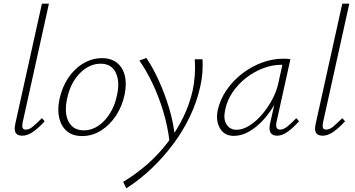

<svg xmlns="http://www.w3.org/2000/svg" viewBox="-20 -731 1924 1040"><path d="M101 4Q85 4 74 -2.5Q63 -9 60.5 -24Q58 -39 63 -61L207 -711H245L103 -69Q99 -50 102 -39.5Q105 -29 120 -29Q139 -29 159.5 -46.5Q180 -64 207 -91L222 -74Q189 -38 159 -17Q129 4 101 4Z M425 6Q374 6 343 -20Q312 -46 301 -91Q290 -136 302 -193Q316 -259 350 -309.5Q384 -360 432 -388Q480 -416 532 -416Q582 -416 613.5 -391Q645 -366 656 -321.5Q667 -277 655 -219Q642 -156 608.5 -105Q575 -54 527.5 -24Q480 6 425 6ZM434 -25Q477 -25 514 -50.5Q551 -76 577.5 -120Q604 -164 614 -217Q630 -289 607 -337.5Q584 -386 524 -386Q484 -386 447 -362.5Q410 -339 382.5 -296.5Q355 -254 343 -195Q327 -117 352 -71Q377 -25 434 -25Z M664 289 647 254Q716 213 777 159.5Q838 106 887.5 41.5Q937 -23 971.5 -93.5Q1006 -164 1023 -238Q1032 -280 1035 -323Q1038 -366 1035 -410H1077Q1079 -372 1076 -334.5Q1073 -297 1064 -259Q1046 -178 1008.5 -99.5Q971 -21 917.5 50.5Q864 122 799.5 183Q735 244 664 289ZM899 42Q889 -46 864 -128.5Q839 -211 805 -281.5Q771 -352 735 -403L773 -417Q808 -365 840 -295Q872 -225 896 -145.5Q920 -66 928 15Z M1247 5Q1195 5 1171.5 -36Q1148 -77 1159 -133Q1172 -192 1207 -243Q1242 -294 1292 -332.5Q1342 -371 1399.5 -392Q1457 -413 1513 -413Q1525 -413 1535 -412.5Q1545 -412 1553 -410L1478 -71Q1469 -29 1497 -29Q1516 -29 1537.5 -46.5Q1559 -64 1585 -91L1600 -74Q1566 -37 1537 -16.5Q1508 4 1481 4Q1465 4 1454.5 -3Q1444 -10 1441 -25Q1438 -40 1443 -63L1484 -243L1511 -277Q1500 -226 1473 -176Q1446 -126 1409.5 -85Q1373 -44 1331 -19.5Q1289 5 1247 5ZM1261 -28Q1295 -28 1331.5 -51Q1368 -74 1399.5 -111Q1431 -148 1454.5 -192Q1478 -236 1487 -278L1513 -395L1533 -378Q1528 -379 1519 -379.5Q1510 -380 1502 -380Q1455 -380 1406 -361.5Q1357 -343 1314 -310Q1271 -277 1240 -231.5Q1209 -186 1199 -133Q1189 -85 1207.5 -56.5Q1226 -28 1261 -28Z M1728 4Q1712 4 1701 -2.5Q1690 -9 1687.5 -24Q1685 -39 1690 -61L1834 -711H1872L1730 -69Q1726 -50 1729 -39.5Q1732 -29 1747 -29Q1766 -29 1786.5 -46.5Q1807 -64 1834 -91L1849 -74Q1816 -38 1786 -17Q1756 4 1728 4Z"/></svg>

Font: Ysabeau Office ExtraLight
Style: Italic
Weight: 250
Italic angle: -12°
Designer: Christian Thalmann (Catharsis Fonts)
Version: Version 2.001;gftools[0.9.30]; featfreeze: tnum,lnum,ss02